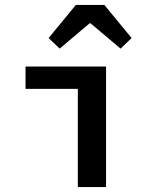

<svg xmlns="http://www.w3.org/2000/svg" viewBox="-20 -762 640 782"><path d="M297 0V-400H84V-491H412V0ZM223 -564 178 -607 289 -742H405L516 -607L471 -564L349 -667H345Z"/></svg>

Font: Source Code Pro Semibold
Style: Regular
Weight: 600
Monospace: yes
Designer: Paul D. Hunt, Teo Tuominen
Foundry: Adobe Systems Incorporated
Version: Version 2.030;PS 1.000;hotconv 16.6.51;makeotf.lib2.5.65220